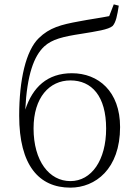

<svg xmlns="http://www.w3.org/2000/svg" viewBox="-20 -847 623 881"><path d="M303 -16C206 -16 134 -108 134 -258C134 -400 207 -478 303 -478C401 -478 467 -406 467 -257C467 -112 400 -16 303 -16ZM303 14C417 14 531 -71 531 -264C531 -428 431 -511 310 -511C197 -511 130 -447 96 -344C104 -505 136 -590 183 -634C219 -667 269 -679 354 -692C421 -703 478 -711 497 -728C512 -745 518 -776 525 -821L502 -827L481 -773C441 -765 389 -758 343 -749C260 -734 207 -720 158 -672C99 -615 68 -481 68 -316C68 -88 159 14 303 14Z"/></svg>

Font: Noto Serif CJK HK ExtraLight
Style: Regular
Weight: 200
Designer: Ryoko NISHIZUKA 西塚涼子 (kana & ideographs); Frank Grießhammer (Latin, Greek & Cyrillic); Wenlong ZHANG 张文龙 (bopomofo); San
Foundry: Adobe
Version: Version 2.001;hotconv 1.1.0;makeotfexe 2.6.0